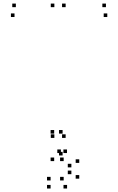

<svg xmlns="http://www.w3.org/2000/svg" viewBox="-20 -760 660 1072"><path d="M346.5 10V-10H326.5V10ZM346.5 -720V-740H326.5V-720ZM283.5 -720V-740H263.5V-720ZM283.5 10V-10H263.5V10ZM579 -665V-685H559V-665ZM571.5 -720V-740H551.5V-720ZM68.5 -720V-740H48.5V-720ZM61 -665V-685H41V-665ZM354.5 292.5V272.5H334.5V292.5ZM422.5 237.5V217.5H402.5V237.5ZM422.5 149.5V129.5H402.5V149.5ZM354 94.5V74.5H334V94.5ZM320 94.5V74.5H300V94.5ZM329.5 108V88H309.5V108ZM329.5 -14V-34H309.5V-14ZM282.5 -14V-34H262.5V-14ZM282.5 139.5V119.5H262.5V139.5ZM335.5 139.5V119.5H315.5V139.5ZM378.5 174.5V154.5H358.5V174.5ZM378.5 212.5V192.5H358.5V212.5ZM335.5 247.5V227.5H315.5V247.5ZM262.5 247.5V227.5H242.5V247.5ZM262.5 292.5V272.5H242.5V292.5Z"/></svg>

Font: Monaspace Krypton Dots Var
Style: Regular
Weight: 400
Designer: Riley Cran and the Lettermatic Team
Version: Version 1.100 (Monaspace Krypton Dots)